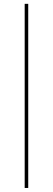

<svg xmlns="http://www.w3.org/2000/svg" viewBox="-20 -730 269 976"><path d="M123.5 -710.5V225.5H105.5V-710.5Z"/></svg>

Font: Anek Malayalam Medium Thin
Style: Regular
Weight: 250
Version: Version 1.003